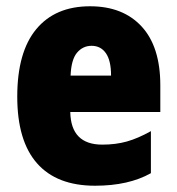

<svg xmlns="http://www.w3.org/2000/svg" viewBox="-20 -582 563 612"><path d="M267 -562Q372 -562 431.5 -497.5Q491 -433 491 -310V-225H204Q206 -121 306 -121Q349 -121 384.5 -131Q420 -141 461 -164V-30Q390 10 283 10Q161 10 98 -61.5Q35 -133 35 -274Q35 -416 95.5 -489Q156 -562 267 -562ZM272 -436Q244 -436 225.5 -414Q207 -392 205 -341H334Q334 -389 317.5 -412.5Q301 -436 272 -436Z"/></svg>

Font: Noto Sans Tamil Condensed Black
Style: Regular
Weight: 900
Width: 3
Designer: Jelle Bosma - Monotype Design Team
Foundry: Monotype Imaging Inc.
Version: Version 2.004; ttfautohint (v1.8.4.7-5d5b)